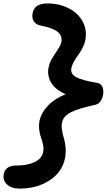

<svg xmlns="http://www.w3.org/2000/svg" viewBox="-66 -834 622 1117"><path d="M47.9 263.2Q1 263.2 -25.1 239Q-51.3 214.8 -43.9 179.2Q-35.2 128.9 29.8 128.9Q92.8 128.9 134.8 109.4Q176.8 89.8 185.1 50.8Q189 31.2 184.6 8.8Q180.2 -13.7 173.1 -32.2Q166 -50.8 162.4 -77.4Q158.7 -104 164.1 -131.8Q173.8 -177.7 212.2 -218.5Q250.5 -259.3 315.9 -286.1Q255.4 -312 231.2 -354Q207 -396 216.8 -441.9Q222.2 -470.2 238.8 -497.3Q255.4 -524.4 271.2 -547.6Q287.1 -570.8 291 -589.8Q297.9 -624.5 270.3 -647.9Q242.7 -671.4 171.9 -685.1Q142.6 -690.9 130.4 -710.2Q118.2 -729.5 124 -758.8Q135.3 -814 209 -814Q278.3 -814 333.3 -786.1Q388.2 -758.3 415 -708.7Q441.9 -659.2 430.2 -600.1Q425.3 -576.2 413.1 -553Q400.9 -529.8 388.9 -514.2Q377 -498.5 365 -477.5Q353 -456.5 349.1 -437Q342.8 -404.3 376.5 -385.5Q410.2 -366.7 499 -352.1Q522 -347.7 530.3 -327.1Q538.6 -306.6 533.2 -280.8Q529.8 -261.2 518.1 -244.6Q506.3 -228 487.8 -224.1Q391.6 -203.6 346.7 -180.9Q301.8 -158.2 294.9 -120.1Q291 -100.6 294.9 -75.9Q298.8 -51.3 305.7 -29.3Q312.5 -7.3 315.4 23.7Q318.4 54.7 312 86.9Q295.9 167.5 222.4 215.3Q148.9 263.2 47.9 263.2Z"/></svg>

Font: Shantell Sans Irregular
Style: Italic
Weight: 600
Italic angle: -11.31°
Designer: Stephen Nixon, Anya Danilova, Shantell Martin
Foundry: Arrow Type
Version: Version 1.006;[9816181b4]